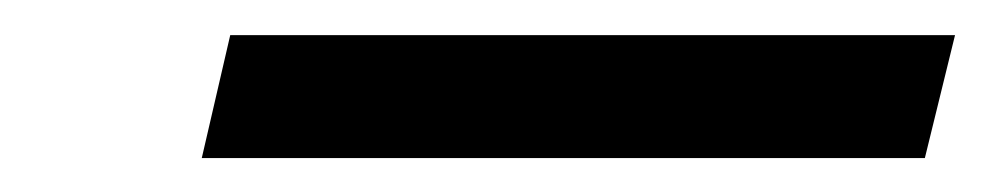

<svg xmlns="http://www.w3.org/2000/svg" viewBox="-20 -852 577 112"><path d="M97.7 -759.8 114.3 -831.5H537.1L519.5 -759.8Z"/></svg>

Font: Open Sans Medium
Style: Italic
Weight: 500
Italic angle: -12°
Designer: Monotype Design Team
Foundry: Monotype Imaging Inc.
Version: Version 3.000